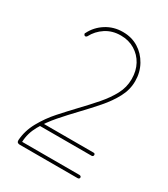

<svg xmlns="http://www.w3.org/2000/svg" viewBox="-113 -808 453 517"><g transform="rotate(30 114.0 -550.0)"><path d="M209 -359Q212 -359 213.5 -357.5Q215 -356 215 -354Q215 -352 213.5 -350.5Q212 -349 209 -349H29Q25 -349 22.5 -351Q20 -353 20 -358Q22 -388 37.5 -416Q53 -444 74.5 -468Q96 -492 115 -512Q139 -537 158.5 -559.5Q178 -582 190 -604.5Q202 -627 202 -652V-653Q202 -678 191.5 -697.5Q181 -717 162 -728.5Q143 -740 119 -740H118Q92 -740 72 -727Q52 -714 41 -693Q39 -690 36 -690Q34 -690 32.5 -692Q31 -694 31 -696Q31 -697 32 -698Q44 -722 67 -736.5Q90 -751 118 -751H119Q146 -751 167 -738Q188 -725 200.5 -702.5Q213 -680 213 -653V-652Q213 -626 200 -601.5Q187 -577 166.5 -553.5Q146 -530 123.5 -506.5Q101 -483 80.5 -459.5Q60 -436 46 -411Q32 -386 31 -359ZM212 -430Q214 -430 215.5 -429Q217 -428 217 -425Q217 -423 215.5 -421.5Q214 -420 212 -420H50Q48 -420 46.5 -421.5Q45 -423 45 -425Q45 -428 46.5 -429Q48 -430 50 -430Z"/></g></svg>

Font: Libertine-Super Thin
Style: Regular
Weight: 100
Designer: Bastien Sozeau
Foundry: NBR — Bastien Sozeau
Version: Version 2.003;gftools[0.9.33]